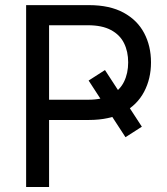

<svg xmlns="http://www.w3.org/2000/svg" viewBox="-20 -748 668 768"><path d="M399.9 -467.8 547.4 -241.2 481.9 -199.2 334.5 -425.8ZM84.5 0V-727.5H335.9Q418.9 -727.5 474.1 -697.5Q529.3 -667.5 556.6 -615.7Q584 -564 584 -498.5Q584 -433.1 556.4 -380.9Q528.8 -328.6 473.6 -298.3Q418.5 -268.1 335.4 -268.1H151.4V-349.1H332.5Q388.7 -349.1 424.1 -368.2Q459.5 -387.2 476.1 -421.1Q492.7 -455.1 492.7 -498.5Q492.7 -542 476.1 -575.4Q459.5 -608.9 423.8 -627.9Q388.2 -647 331.5 -647H176.3V0Z"/></svg>

Font: Inter 18pt
Style: Regular
Weight: 400
Designer: Rasmus Andersson
Foundry: rsms
Version: Version 4.001;git-66647c0bb